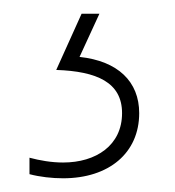

<svg xmlns="http://www.w3.org/2000/svg" viewBox="-20 -20 255 280"><path d="M183 145C183 99 152 69 96 63L125 0H99L62 82C121 84 158 100 158 145C158 192 120 217 72 217C55 217 38 214 23 210V234C38 238 56 240 72 240C139 240 183 203 183 145Z"/></svg>

Font: Noto Sans Hebrew Condensed Thin
Style: Regular
Weight: 100
Width: 3
Designer: Monotype Design Team
Foundry: Monotype Imaging Inc.
Version: Version 2.004